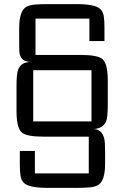

<svg xmlns="http://www.w3.org/2000/svg" viewBox="-20 -840 602 930"><path d="M502 -333Q502 -271 494 -252Q478 -217 433 -215Q484 -213 488 -146Q489 -127 489 -108V-46Q489 35 456 56Q438 66 412 68Q386 70 350 70H211Q122 70 97 47Q83 34 79.5 12Q76 -10 76 -43V-109H149V0H410V-178H194Q109 -178 86 -198Q60 -220 60 -302V-422Q60 -484 68 -503Q76 -522 90 -530.5Q104 -539 129 -540Q80 -540 74 -586Q73 -600 73 -615V-704Q73 -785 106 -806Q124 -816 150 -818Q176 -820 212 -820H351Q440 -820 465 -797Q479 -784 482.5 -762Q486 -740 486 -707V-641H413V-750H152V-574H368Q453 -574 476 -554Q502 -532 502 -450ZM423 -500H141V-252H423Z"/></svg>

Font: Kelly Slab
Style: Regular
Weight: 400
Designer: Denis Masharov
Foundry: Denis Masharov
Version: Version 1.001